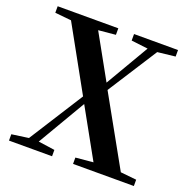

<svg xmlns="http://www.w3.org/2000/svg" viewBox="-131 -869 987 997"><g transform="rotate(20 363.0 -371.0)"><path d="M712 -35V0H376V-35L473 -44L324 -312L169 -48L260 -35V0H22V-35L115 -48L305 -347L111 -697L21 -706V-742H356V-706L261 -697L395 -456L535 -695L443 -706V-742H686V-706L588 -695L413 -422L624 -44Z"/></g></svg>

Font: Source Han Serif SC
Style: Bold
Weight: 700
Designer: Ryoko NISHIZUKA  (kana & ideographs); Frank Grießhammer (Latin, Greek & Cyrillic); Wenlong ZHANG  (bopomofo); Sandoll Co
Foundry: Adobe Systems Incorporated
Version: Version 1.001 October 20, 2017